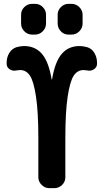

<svg xmlns="http://www.w3.org/2000/svg" viewBox="-20 -980 540 1000"><path d="M352.5 -960Q376 -960 393.1 -942.9Q410.2 -925.8 410.2 -903.3V-857.4Q410.2 -834 393.1 -816.9Q376 -799.8 352.5 -799.8H336.9Q313.5 -799.8 296.9 -816.9Q280.3 -834 280.3 -857.4V-903.3Q280.3 -926.8 297.4 -943.4Q314.5 -960 336.9 -960ZM163.1 -960Q186.5 -960 203.1 -942.9Q219.7 -925.8 219.7 -903.3V-857.4Q219.7 -834 202.6 -816.9Q185.5 -799.8 163.1 -799.8H147.5Q124 -799.8 106.9 -816.9Q89.8 -834 89.8 -857.4V-903.3Q89.8 -926.8 106.9 -943.4Q124 -960 147.5 -960ZM433.6 -734.4Q458 -727.5 471.7 -704.1Q485.4 -680.7 485.4 -653.3V-647.5Q485.4 -629.9 469.2 -619.1Q453.1 -608.4 433.6 -613.3Q419.9 -615.2 415 -615.2Q383.8 -615.2 364.3 -586.4Q344.7 -557.6 332.5 -477.5Q320.3 -397.5 320.3 -259.8V-56.6Q320.3 -33.2 303.2 -16.6Q286.1 0 262.7 0H237.3Q213.9 0 196.8 -17.1Q179.7 -34.2 179.7 -56.6V-259.8Q179.7 -396.5 167.5 -477.1Q155.3 -557.6 135.7 -586.4Q116.2 -615.2 85 -615.2Q80.1 -615.2 66.4 -613.3Q47.9 -608.4 31.2 -618.7Q14.6 -628.9 14.6 -647.5V-653.3Q14.6 -681.6 28.3 -704.1Q42 -726.6 66.4 -734.4Q87.9 -740.2 105.5 -740.2Q163.1 -740.2 198.2 -699.7Q233.4 -659.2 249 -566.4Q249 -565.4 250 -565.4Q251 -565.4 251 -566.4Q266.6 -659.2 301.8 -699.7Q336.9 -740.2 394.5 -740.2Q412.1 -740.2 433.6 -734.4Z"/></svg>

Font: Rounded Mgen+ 1mn bold
Style: Bold
Weight: 700
Designer: [Source Han Sans]
Ryoko NISHIZUKA  (kana & ideographs); Paul D. Hunt (Latin, Greek & Cyrillic); Wenlong ZHANG  (bopomofo
Version: Version 1.059.20150602